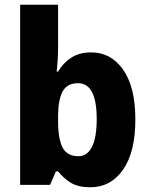

<svg xmlns="http://www.w3.org/2000/svg" viewBox="-20 -780 631 810"><path d="M225 -583Q225 -558 223.5 -530.5Q222 -503 219 -478H225Q247 -515 281 -537Q315 -559 365 -559Q448 -559 499.5 -486Q551 -413 551 -276Q551 -138 499 -64Q447 10 361 10Q310 10 279.5 -8.5Q249 -27 225 -57H216L191 0H65V-760H225ZM309 -429Q264 -429 245 -395.5Q226 -362 225 -294V-270Q225 -194 244 -157.5Q263 -121 311 -121Q348 -121 368 -160.5Q388 -200 388 -278Q388 -429 309 -429Z"/></svg>

Font: Noto Sans Armenian SemiCondensed ExtraBold
Style: Regular
Weight: 800
Width: 4
Designer: Monotype Design Team
Foundry: Monotype Imaging Inc.
Version: Version 2.008; ttfautohint (v1.8.4.7-5d5b)